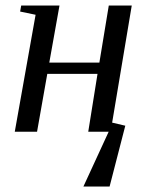

<svg xmlns="http://www.w3.org/2000/svg" viewBox="-20 -479 536 698"><path d="M387.7 -33.2 435.5 -22 378.4 199.2H283.2L375 0H300.8L334.5 -210.4H151.9L114.7 0H33.7L109.4 -425.3L53.2 -437L57.1 -459H196.3L159.2 -251.5H341.3L375.5 -459H459Z"/></svg>

Font: Tinos
Style: Italic
Weight: 400
Italic angle: -16.333°
Designer: Steve Matteson
Foundry: Monotype Imaging Inc.
Version: Version 1.32